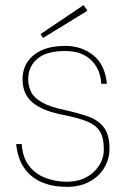

<svg xmlns="http://www.w3.org/2000/svg" viewBox="-20 -717 499 749"><path d="M241 12Q187 12 144.5 -5.5Q102 -23 75.5 -60Q49 -97 43 -155H65Q68 -103 93 -70.5Q118 -38 157.5 -23Q197 -8 241 -8Q283 -8 315.5 -25Q348 -42 366.5 -71Q385 -100 385 -134Q385 -181 369 -205.5Q353 -230 320.5 -243Q288 -256 236 -267Q191 -275 159 -287.5Q127 -300 107 -317Q87 -334 77.5 -356.5Q68 -379 68 -408Q68 -447 87.5 -476Q107 -505 144 -521.5Q181 -538 234 -538Q299 -538 344.5 -501Q390 -464 397 -390H375Q372 -447 335.5 -482.5Q299 -518 234 -518Q161 -518 125.5 -487.5Q90 -457 90 -408Q90 -382 101 -359Q112 -336 143 -318Q174 -300 232 -288Q282 -277 321.5 -263.5Q361 -250 384 -221.5Q407 -193 407 -137Q407 -97 387 -63Q367 -29 329.5 -8.5Q292 12 241 12ZM148 -569 138 -584 306 -697 321 -675Z"/></svg>

Font: DM Sans 9pt Thin
Style: Regular
Weight: 250
Version: Version 4.004;gftools[0.9.30]